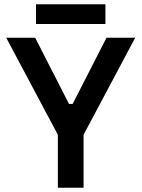

<svg xmlns="http://www.w3.org/2000/svg" viewBox="-20 -876 661 896"><path d="M250 0V-247L9 -700H144L302 -391H319L477 -700H611L370 -247V0ZM148 -764V-856H472V-764Z"/></svg>

Font: Space Grotesk Light SemiBold
Style: Regular
Weight: 600
Version: Version 2.000